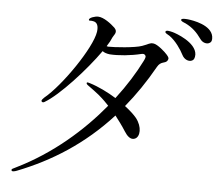

<svg xmlns="http://www.w3.org/2000/svg" viewBox="-57 -876 1113 972"><g transform="rotate(5 500.0 -389.5)"><path d="M977 -701C988 -706 992 -716 989 -735C979 -793 886 -808 859 -811C846 -812 827 -814 825 -806C824 -799 838 -794 848 -790C885 -772 908 -749 930 -718C944 -697 967 -695 977 -701ZM536 -294C553 -272 572 -247 591 -217C604 -196 623 -177 644 -186C671 -197 674 -248 640 -291C627 -307 606 -326 580 -346C631 -408 679 -478 724 -558C741 -588 762 -578 773 -592C783 -606 777 -612 767 -624C758 -635 717 -672 696 -674C675 -676 675 -669 640 -657C605 -644 499 -637 468 -638C466 -639 464 -639 461 -640C473 -658 481 -673 486 -686C493 -701 512 -715 492 -736C471 -756 434 -784 406 -785C392 -786 357 -776 360 -764C361 -758 369 -764 386 -759C403 -754 410 -737 406 -708C394 -626 254 -422 169 -353C164 -348 154 -339 157 -333C161 -327 167 -328 172 -331C246 -374 373 -514 443 -613C452 -606 464 -602 480 -600C524 -597 588 -603 640 -616C651 -618 655 -617 660 -610C665 -604 660 -593 654 -581C623 -519 581 -451 528 -382C486 -408 438 -432 392 -446C386 -448 378 -450 377 -447C375 -443 378 -439 383 -435C387 -432 441 -394 460 -375C468 -368 480 -356 495 -340C386 -208 238 -77 56 12C42 19 34 21 36 28C37 36 53 32 63 28C234 -39 395 -139 536 -294ZM787 -740C771 -744 754 -748 751 -739C749 -732 763 -726 773 -720C805 -698 834 -655 847 -629C859 -605 882 -599 895 -604C907 -608 912 -618 912 -637C909 -699 803 -736 787 -740Z"/></g></svg>

Font: Shippori Mincho
Style: Regular
Weight: 400
Designer: Bonji Tadano  Ryoko NISHIZUKA  (kana & ideographs); Frank Grießhammer (Latin, Greek & Cyrillic); Wenlong ZHANG  (bopomof
Foundry: Adobe Systems Incorporated
Version: Version 1.003;PS 1.001;hotconv 16.6.54;makeotf.lib2.5.65590